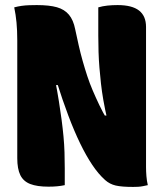

<svg xmlns="http://www.w3.org/2000/svg" viewBox="-20 -729 640 756"><path d="M235 0Q221 3 205.5 4.5Q190 6 171 6Q126 6 99 -4.5Q72 -15 60 -39.5Q48 -64 48 -106Q48 -163 48 -221Q48 -279 48 -337.5Q48 -396 48 -454Q48 -512 48 -570Q48 -609 45 -640.5Q42 -672 36 -700Q51 -704 65.5 -706Q80 -708 95 -708.5Q110 -709 125 -709Q174 -709 204 -700.5Q234 -692 251.5 -671Q269 -650 276 -614Q283 -581 290 -550Q297 -519 305.5 -489Q314 -459 323.5 -430Q333 -401 345 -373Q357 -345 371 -315.5Q385 -286 403 -256L376 -274H424L402 -261Q393 -300 387 -334.5Q381 -369 377.5 -400.5Q374 -432 371.5 -462.5Q369 -493 368 -524.5Q367 -556 367 -589Q367 -617 367 -648Q367 -679 367 -700Q384 -705 403 -707Q422 -709 443 -709Q500 -709 527.5 -687.5Q555 -666 555 -623Q555 -552 555 -482Q555 -412 555 -343.5Q555 -275 555 -207Q555 -139 555 -71Q555 -54 556.5 -35.5Q558 -17 562 0Q553 2 543 4Q533 6 523.5 6.5Q514 7 504 7Q459 7 435.5 1.5Q412 -4 394 -20Q368 -43 343.5 -79.5Q319 -116 295.5 -164.5Q272 -213 249 -274Q226 -335 203 -408L227 -394H180L198 -409Q206 -367 212 -329.5Q218 -292 222.5 -258Q227 -224 230 -192Q233 -160 234 -129Q235 -98 235 -66Q235 -50 235 -33.5Q235 -17 235 0Z"/></svg>

Font: Recursive Monospace Casual Black
Style: Regular
Weight: 900
Version: Version 1.047